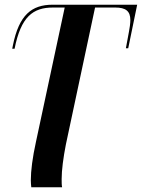

<svg xmlns="http://www.w3.org/2000/svg" viewBox="-20 -556 603 816"><path d="M113 240H244C242 231 242 219 242 205C242 167 249 114 260 58L384 -524H470C514 -524 534 -509 534 -471C534 -457 531 -436 528 -421L515 -351H525L563 -536H204C114 -536 61 -492 35 -364L32 -349H42C69 -485 120 -524 205 -524H255L133 46C118 114 111 170 111 210C111 222 112 231 113 240Z"/></svg>

Font: Noto Serif Display SemiBold
Style: Italic
Weight: 600
Italic angle: -12°
Designer: Monotype Design Team
Foundry: Monotype Imaging Inc.
Version: Version 2.009